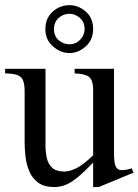

<svg xmlns="http://www.w3.org/2000/svg" viewBox="-20 -716 541 750"><path d="M501.5 -41.5 365.7 14.6H343.8V-81.1Q306.2 -41.5 280.3 -21Q254.4 -0.5 233.9 7.1Q213.4 14.6 191.9 14.6Q152.8 14.6 129.6 -2.2Q106.4 -19 95 -45.7Q83.5 -72.3 79.8 -102.5Q76.2 -132.8 76.2 -159.7V-359.9Q76.2 -403.8 59.3 -416.5Q42.5 -429.2 0 -429.2V-447.3H157.7V-147.9Q157.7 -122.6 162.8 -99.1Q168 -75.7 183.8 -60.8Q199.7 -45.9 231.9 -45.9Q251.5 -45.9 278.6 -59.1Q305.7 -72.3 343.8 -109.4V-363.8Q343.8 -404.3 326.7 -416.3Q309.6 -428.2 271.5 -429.2V-447.3H425.3V-118.7Q425.3 -78.6 432.4 -64.9Q439.5 -51.3 455.6 -51.3Q462.4 -51.3 473.1 -53Q483.9 -54.7 494.6 -58.6ZM343.8 -602.5Q343.8 -560.5 314.9 -534.7Q286.1 -508.8 251.5 -508.8Q216.8 -508.8 187 -534.7Q157.2 -560.5 157.2 -602.5Q157.2 -644.5 185.5 -670.2Q213.9 -695.8 251.5 -695.8Q286.1 -695.8 314.9 -670.9Q343.8 -646 343.8 -602.5ZM310.5 -602.5Q310.5 -629.4 292.2 -645.8Q273.9 -662.1 251.5 -662.1Q227.1 -662.1 209 -645.8Q190.9 -629.4 190.9 -602.5Q190.9 -574.2 209.7 -558.6Q228.5 -543 251.5 -543Q275.9 -543 293.2 -560.8Q310.5 -578.6 310.5 -602.5Z"/></svg>

Font: BabelStone Roman
Style: Regular
Weight: 400
Designer: Walt Agee, Victor Gaultney, Peter Martin, Debbi Hosken, Becca Hirsbrunner (SIL); Andrew West (BabelStone)
Foundry: BabelStone
Version: Version 16.000